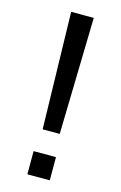

<svg xmlns="http://www.w3.org/2000/svg" viewBox="-109 -737 496 785"><g transform="rotate(15 139.0 -344.0)"><path d="M175.3 -193.8H103L91.3 -688H187ZM90.3 0V-98.1H185.1V0Z"/></g></svg>

Font: Liberation Sans
Style: Regular
Weight: 400
Designer: Steve Matteson
Foundry: Ascender Corporation
Version: Version 2.00.1